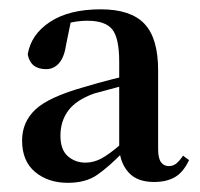

<svg xmlns="http://www.w3.org/2000/svg" viewBox="-20 -853 429 412"><path d="M310.7 -462.5Q275.3 -462.5 257 -481.8Q238.7 -501 235.8 -533.1V-534.8V-720.5Q235.8 -771.3 220.9 -789.9Q205.9 -808.5 167.6 -808.5Q151.4 -808.5 134.1 -805.1Q116.8 -801.7 93.1 -791.9L132.8 -810.7L122.2 -758.9Q118.2 -730.5 106.7 -717.5Q95.3 -704.6 79.2 -704.6Q45.3 -704.6 39.5 -736.3Q46.4 -779 87.3 -806Q128.2 -833 196.2 -833Q260.5 -833 289.9 -802Q319.3 -771 319.3 -702.4V-533.7Q319.3 -513.8 325.3 -505.2Q331.4 -496.6 342.2 -496.6Q350.9 -496.6 357.6 -501.6Q364.2 -506.5 372.9 -518.9L385.7 -509.4Q373.2 -483.1 355.2 -472.8Q337.2 -462.5 310.7 -462.5ZM125.5 -460.7Q83.3 -460.7 55.3 -484Q27.4 -507.4 27.4 -551.3Q27.4 -591 55.8 -617.8Q84.2 -644.7 159.6 -665.9Q187.4 -674.4 220 -682.7Q252.5 -690.9 280 -696.9V-678.4Q252.8 -671.4 225.9 -664.2Q199 -657.1 181.8 -652.3Q143.5 -638.5 126.6 -615.8Q109.7 -593.1 109.7 -561.8Q109.7 -531.5 125.7 -517.7Q141.6 -504 163.4 -504Q180.6 -504 197.4 -512.8Q214.1 -521.7 240 -544.1L256 -539.3L243.5 -525.8Q213.2 -494.9 188.6 -477.8Q164.1 -460.7 125.5 -460.7Z"/></svg>

Font: Noto Serif HK ExtraLight
Style: Regular
Weight: 200
Designer: Ryoko NISHIZUKA 西塚涼子 (kana & ideographs); Frank Grießhammer (Latin, Greek & Cyrillic); Wenlong ZHANG 张文龙 (bopomofo); San
Foundry: Adobe
Version: Version 2.002-H1;hotconv 1.1.0;makeotfexe 2.6.0